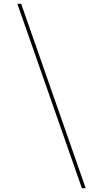

<svg xmlns="http://www.w3.org/2000/svg" viewBox="-20 -843 540 1006"><path d="M409 143 71 -823H91L429 143Z"/></svg>

Font: Iosevka Thin
Style: Regular
Weight: 100
Monospace: yes
Designer: Belleve Invis
Foundry: Belleve Invis
Version: Version 32.5.0; ttfautohint (v1.8.4)